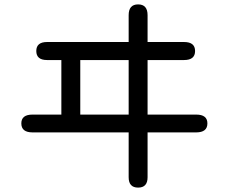

<svg xmlns="http://www.w3.org/2000/svg" viewBox="-20 -786 1040 873"><path d="M77 -225Q77 -265 128 -265H259V-513H194Q145 -513 145 -554Q145 -595 194 -595H565V-717Q565 -766 608 -766Q651 -766 651 -717V-595H817Q867 -595 867 -554Q867 -513 817 -513H651V-265H872Q923 -265 923 -225Q923 -184 872 -184H651V20Q651 67 608 67Q565 67 565 20V-184H128Q77 -184 77 -225ZM565 -265V-513H345V-265Z"/></svg>

Font: 寒蝉全圆体
Style: Regular
Weight: 400
Designer: Warren2060
      Designed by Motoya company      

      [Varela Round]
      Joe Prince(Latin component); Avraham Cornf
Foundry: ChillType
Version: Version 3.200